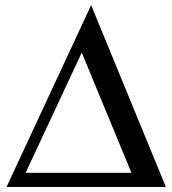

<svg xmlns="http://www.w3.org/2000/svg" viewBox="-20 -738 679 758"><path d="M634.8 0H5.9L339.8 -717.8ZM499 -55.7 302.7 -530.3 81.1 -55.7Z"/></svg>

Font: FreeUniversal
Style: Bold
Weight: 700
Version: Version 1.001 March 22, 2017